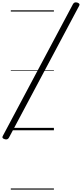

<svg xmlns="http://www.w3.org/2000/svg" viewBox="-91 -1097 689 1617"><path d="M-52 75Q-65 71 -69 65Q-73 59 -68 49L524 -1063Q530 -1073 538.5 -1076Q547 -1079 561 -1075Q572 -1071 576.5 -1065Q581 -1059 576 -1049L-16 63Q-22 73 -31 76Q-40 79 -52 75ZM0 490H363V500H0ZM0 -20H363V0H0ZM0 -505H363V-500H0ZM0 -1010H363V-1000H0Z"/></svg>

Font: Playwrite AU QLD Guides
Style: Regular
Weight: 400
Designer: Veronika Burian, José Scaglione
Foundry: TypeTogether
Version: Version 1.003